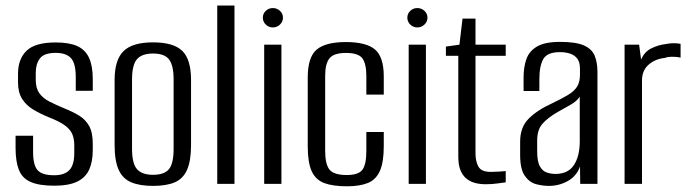

<svg xmlns="http://www.w3.org/2000/svg" viewBox="-20 -654 2442 683"><path d="M172.9 6.6Q119.3 6.6 89.1 -6.7Q59 -19.9 47.2 -49.7Q35.4 -79.5 35.4 -127.9V-171.2H97.7V-113.6Q97.7 -66.5 113.8 -48.5Q130 -30.6 172.3 -30.6Q209.4 -30.6 226.8 -48.9Q244.2 -67.2 244.2 -109.5V-137.7Q244.2 -160.6 236.9 -177.4Q229.6 -194.3 210.2 -208.3Q190.9 -222.2 156.2 -235.8Q123.5 -249.1 98.3 -264.2Q73.1 -279.3 58.6 -302.3Q44.1 -325.3 44.1 -361.3V-391.5Q44.1 -444 74.5 -473.5Q104.8 -503 178.1 -503Q226.1 -503 254.8 -490.1Q283.5 -477.1 296.8 -448.2Q310 -419.4 310 -372.9V-331H249.5V-379.2Q249.5 -429.1 232.2 -447.5Q215 -465.9 178.4 -465.9Q136.3 -465.9 121.8 -445.9Q107.2 -425.9 107.2 -396.4V-369.2Q107.2 -340.8 119.6 -322.9Q132 -305 155.1 -293.1Q178.2 -281.2 210.5 -267.8Q239.5 -256.2 261.8 -242.5Q284.2 -228.8 297.1 -205.9Q310 -182.9 310 -142.5V-120.1Q310 -79.6 297.5 -51.2Q284.9 -22.9 255 -8.1Q225.1 6.6 172.9 6.6Z M524.3 7.3Q477.7 7.3 447.3 -5.3Q416.8 -17.8 402.2 -49.8Q387.7 -81.7 387.7 -138V-369.4Q387.7 -441.2 419.5 -472.2Q451.3 -503.3 524.3 -503.3Q597.4 -503.3 628.5 -472.9Q659.6 -442.6 659.6 -369.4V-138.2Q659.6 -82.5 645.7 -50.5Q631.8 -18.6 602.1 -5.6Q572.3 7.3 524.3 7.3ZM524.3 -32.2Q564.4 -32.2 581 -52.2Q597.6 -72.2 597.6 -124.8V-371.6Q597.6 -420.7 581.7 -442.1Q565.8 -463.6 524.3 -463.6Q484.6 -463.6 467.1 -443.2Q449.7 -422.8 449.7 -371.6V-124.8Q449.7 -72.9 467.1 -52.5Q484.6 -32.2 524.3 -32.2Z M752.8 0V-634.3H814.1V0Z M919.8 0V-495H981.1V0ZM950.5 -556.4Q935.9 -556.4 925.5 -566.6Q915 -576.9 915 -591.1Q915 -605.5 925.5 -615.4Q935.9 -625.3 950.5 -625.3Q965.3 -625.3 975.9 -615.4Q986.6 -605.5 986.6 -591.2Q986.6 -576.9 975.9 -566.6Q965.3 -556.4 950.5 -556.4Z M1214.2 8.7Q1164.7 8.7 1133.9 -2.6Q1103.1 -14 1088.9 -44.7Q1074.7 -75.5 1074.7 -134V-378Q1074.7 -450.8 1106.5 -477.6Q1138.3 -504.4 1210.6 -504.4Q1282.2 -504.4 1313.7 -478.2Q1345.2 -452 1345.2 -381.5V-317.5H1283.2V-383.7Q1283.2 -427.1 1269.1 -446.4Q1254.9 -465.7 1210.6 -465.7Q1167.3 -465.7 1152 -446.4Q1136.7 -427.1 1136.7 -383.7V-117.7Q1136.7 -70.1 1152 -50.8Q1167.3 -31.4 1213.5 -31.4Q1254.9 -31.4 1269.1 -50Q1283.2 -68.7 1283.2 -117.7V-184.5H1345.2V-134.2Q1345.2 -76.9 1331.3 -45.8Q1317.4 -14.7 1288.4 -3Q1259.3 8.7 1214.2 8.7Z M1433.8 0V-495H1495.1V0ZM1464.5 -556.4Q1449.9 -556.4 1439.5 -566.6Q1429 -576.9 1429 -591.1Q1429 -605.5 1439.5 -615.4Q1449.9 -625.3 1464.5 -625.3Q1479.3 -625.3 1489.9 -615.4Q1500.6 -605.5 1500.6 -591.2Q1500.6 -576.9 1489.9 -566.6Q1479.3 -556.4 1464.5 -556.4Z M1707.6 1.4Q1685.7 1.4 1667.7 -3.8Q1649.8 -9.1 1636.9 -20.6Q1624 -32.1 1617.1 -50.8Q1610.3 -69.4 1610.3 -97.2V-455.6H1566.2V-488.4L1614.3 -495L1625.3 -587.8H1671.5V-495H1779V-455.6H1671.5V-107.8Q1671.5 -80 1682 -61.2Q1692.4 -42.5 1725.6 -42.5Q1739.8 -42.5 1755.9 -43.6Q1771.9 -44.7 1779 -45.5V-5.4Q1771.2 -4.7 1751 -1.6Q1730.9 1.4 1707.6 1.4Z M1932.6 7.3Q1909.6 7.3 1886.2 0.9Q1862.8 -5.6 1846.6 -29.1Q1830.3 -52.6 1830.3 -102.5V-150.8Q1830.3 -201.2 1860.5 -231.7Q1890.6 -262.2 1943.9 -286.4Q1977.9 -302.8 1999.7 -315.7Q2021.4 -328.5 2032.3 -344.9Q2043.1 -361.4 2043.1 -387.8V-409.1Q2043.1 -433.5 2033.1 -446.1Q2023 -458.7 2006.7 -463.7Q1990.4 -468.6 1972 -468.6Q1927.1 -468.6 1912.9 -444.3Q1898.7 -420.1 1898.7 -372.3V-330.3H1842.5V-378Q1842.5 -415 1852.4 -443.5Q1862.3 -472 1890.3 -488.5Q1918.2 -505 1972 -505Q2029.3 -505 2057.7 -492.2Q2086.1 -479.3 2095.7 -455.2Q2105.3 -431.2 2105.3 -398.1V0H2044L2043.3 -61.8Q2031.2 -27.6 2000 -10.1Q1968.9 7.3 1932.6 7.3ZM1955.6 -35.3Q2001.1 -35.3 2021.7 -67Q2042.4 -98.6 2042.4 -152.1V-310.1Q2031.9 -294 2008.8 -280.9Q1985.8 -267.7 1962.3 -254.6Q1928.2 -234.8 1909.6 -213.6Q1890.9 -192.3 1890.9 -154.4V-115.5Q1890.9 -78.7 1900.8 -61.7Q1910.7 -44.6 1926 -40Q1941.2 -35.3 1955.6 -35.3Z M2201.8 0V-495H2253.6L2260.6 -441.7Q2271.9 -469.7 2296.8 -481.9Q2321.8 -494.1 2347.1 -497.1Q2375.2 -502.9 2401 -498.1V-448.9Q2396.7 -450.3 2387 -451.3Q2377.3 -452.2 2365.7 -452Q2354.2 -451.8 2344.5 -447.9Q2309.7 -444.1 2286.7 -423.4Q2263.8 -402.7 2263.8 -368V0Z"/></svg>

Font: Alumni Sans Thin
Style: Regular
Weight: 100
Designer: Robert E. Leuschke
Foundry: Robert E. Leuschke
Version: Version 1.018